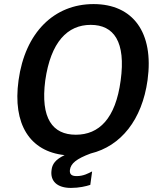

<svg xmlns="http://www.w3.org/2000/svg" viewBox="-20 -753 787 942"><path d="M439 -733C245 -733 103 -593 71 -359C41 -143 127 -10 297 8C251 30 236 53 233 81C225 136 261 169 328 169C368 169 402 161 423 154L432 88C414 97 390 111 356 111C330 111 321 101 323 81C327 49 355 26 425 0C573 -36 677 -165 704 -360C736 -594 632 -733 439 -733ZM572 -358C547 -171 466 -92 352 -92C238 -92 178 -172 202 -358C229 -547 311 -631 425 -631C539 -631 598 -548 572 -358Z"/></svg>

Font: United Sans SemiBold
Style: Italic
Weight: 600
Italic angle: -8°
Designer: Pablo Impallari, Rodrigo Fuenzalida (Modified by Dan O. Williams)
Version: Version 1.000;PS 001.000;hotconv 1.0.88;makeotf.lib2.5.64775